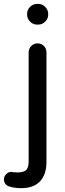

<svg xmlns="http://www.w3.org/2000/svg" viewBox="-65 -724 333 979"><path d="M-18.6 226.6Q-31.2 222.7 -38.1 212.9Q-44.9 203.1 -44.9 190.4Q-44.9 175.8 -33.7 164.1Q-22.5 152.3 -6.8 152.3L4.9 154.3H7.8Q11.7 155.3 22.5 155.3Q55.7 155.3 68.4 143.1Q81.1 130.9 81.1 98.6V-457Q81.1 -475.6 94.2 -489.3Q107.4 -502.9 126 -502.9Q145.5 -502.9 158.7 -489.7Q171.9 -476.6 171.9 -457V100.6Q171.9 166 139.2 200.7Q106.4 235.4 43 235.4Q7.8 235.4 -18.6 226.6ZM73.2 -653.3Q73.2 -673.8 88.4 -689Q103.5 -704.1 124 -704.1H129.9Q150.4 -704.1 165.5 -689Q180.7 -673.8 180.7 -653.3V-649.4Q180.7 -628.9 165.5 -613.8Q150.4 -598.6 129.9 -598.6H124Q103.5 -598.6 88.4 -613.8Q73.2 -628.9 73.2 -649.4Z"/></svg>

Font: jf-openhuninn-2.0
Style: Regular
Weight: 400
Designer: [Kosugi Maru]
Designed by MOTOYA      

[Varela Round]
Joe Prince (Latin component); Avraham Cornfeld (Hebrew component)
Foundry: justfont CO.,LTD.
Version: 2.0